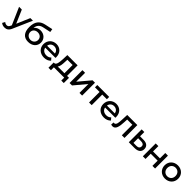

<svg xmlns="http://www.w3.org/2000/svg" viewBox="630 -3088 5619 5619"><g transform="rotate(45 3440.0 -278.5)"><path d="M116 -532H2L235 0L222 29C197 86 170 107 125 107C90 107 56 93 31 69L-15 151C19 183 73 200 125 200C210 200 274 165 322 48L576 -532H469L293 -122Z M921 -82C823 -82 754 -154 754 -243C754 -331 822 -392 919 -392C1019 -392 1084 -327 1084 -240C1084 -151 1017 -82 921 -82ZM911 9C1085 9 1197 -97 1197 -243C1197 -387 1087 -490 940 -490C856 -490 784 -456 737 -395C756 -572 884 -596 944 -609L1168 -656L1152 -757L907 -704C721 -664 631 -541 631 -328C631 -98 736 9 911 9Z M1388 -307C1400 -390 1463 -445 1549 -445C1636 -445 1699 -389 1710 -307ZM1568 6C1658 6 1732 -24 1780 -80L1720 -151C1682 -110 1632 -90 1571 -90C1472 -90 1403 -145 1389 -228H1813C1814 -239 1815 -253 1815 -262C1815 -427 1705 -538 1549 -538C1393 -538 1278 -424 1278 -266C1278 -107 1393 6 1568 6Z M2035 -96C2080 -138 2089 -239 2093 -343L2097 -436H2315V-96ZM1974 0H2402V121H2505V-96H2425V-532H2000L1993 -351C1986 -222 1973 -100 1898 -96H1871V121H1974Z M2725 0 3034 -368V0H3144V-532H3044L2734 -164V-532H2624V0Z M3540 -436H3731V-532H3239V-436H3430V0H3540Z M3865 -307C3877 -390 3940 -445 4026 -445C4113 -445 4176 -389 4187 -307ZM4045 6C4135 6 4209 -24 4257 -80L4197 -151C4159 -110 4109 -90 4048 -90C3949 -90 3880 -145 3866 -228H4290C4291 -239 4292 -253 4292 -262C4292 -427 4182 -538 4026 -538C3870 -538 3755 -424 3755 -266C3755 -107 3870 6 4045 6Z M4345 -1C4369 5 4390 9 4409 9C4532 9 4558 -137 4567 -325L4572 -436H4787V0H4897V-532H4478L4469 -331C4463 -215 4460 -91 4375 -91C4368 -91 4360 -92 4351 -94Z M5185 -276 5305 -275C5386 -274 5428 -246 5428 -181C5428 -115 5385 -81 5305 -82L5185 -83ZM5185 -532H5075V0L5314 1C5458 2 5540 -64 5540 -180C5540 -290 5467 -354 5331 -355L5185 -356Z M5767 0V-216H6053V0H6163V-532H6053V-311H5767V-532H5657V0Z M6573 6C6735 6 6853 -107 6853 -266C6853 -425 6735 -538 6573 -538C6412 -538 6293 -425 6293 -266C6293 -107 6412 6 6573 6ZM6573 -90C6477 -90 6404 -159 6404 -266C6404 -373 6477 -442 6573 -442C6670 -442 6742 -373 6742 -266C6742 -159 6670 -90 6573 -90Z"/></g></svg>

Font: Montserrat-Alt1 SemBd
Style: Regular
Weight: 600
Designer: Differentunic
Foundry: Differentunic
Version: Version 7.222